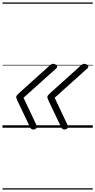

<svg xmlns="http://www.w3.org/2000/svg" viewBox="-20 -1026 765 1542"><path d="M247 14Q238 14 232 9.5Q226 5 222 -3L120 -217Q115 -229 112.5 -235.5Q110 -242 110 -246Q110 -254 116.5 -261.5Q123 -269 137 -282L378 -499Q389 -509 399.5 -512.5Q410 -516 419 -511Q428 -508 433.5 -502.5Q439 -497 439.5 -491Q440 -485 432 -477L169 -241L272 -23Q280 -7 272 3.5Q264 14 247 14ZM497 14Q488 14 482 9.5Q476 5 472 -3L370 -217Q365 -229 362.5 -235.5Q360 -242 360 -246Q360 -254 366.5 -261.5Q373 -269 387 -282L628 -499Q639 -509 649.5 -512.5Q660 -516 669 -511Q678 -508 683.5 -502.5Q689 -497 689.5 -491Q690 -485 682 -477L419 -241L522 -23Q530 -7 522 3.5Q514 14 497 14ZM0 486H725V496H0ZM0 -20H725V0H0ZM0 -505H725V-500H0ZM0 -1006H725V-996H0Z"/></svg>

Font: Playwrite CA Guides
Style: Regular
Weight: 400
Designer: Veronika Burian, José Scaglione
Foundry: TypeTogether
Version: Version 1.003